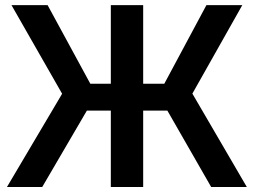

<svg xmlns="http://www.w3.org/2000/svg" viewBox="-20 -748 1015 768"><path d="M552.7 -727.5V-413.1H637.2L805.7 -727.5H949.2L749.5 -373.5L967.3 0H824.7L649.4 -305.7H552.7V0H423.3V-305.7H327.6L148.9 0H7.8L228.5 -373L25.9 -727.5H170.4L341.3 -413.1H423.3V-727.5Z"/></svg>

Font: Inter Display SemiBold
Style: Regular
Weight: 600
Designer: Rasmus Andersson
Foundry: rsms
Version: Version 4.001;git-9221beed3